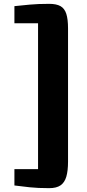

<svg xmlns="http://www.w3.org/2000/svg" viewBox="-20 -874 454 999"><path d="M334 -33Q334 15 325 45.5Q316 76 294.8 90.5Q273.5 105 236 105Q176.5 105 135.2 100.5Q94 96 55 91V6H178V-753H55V-842Q94 -846 135.2 -850Q176.5 -854 236 -854Q273.5 -854 294.8 -842Q316 -830 325 -802Q334 -774 334 -726V-33Z"/></svg>

Font: Koeln Type Sans ExtraBold
Style: Regular
Weight: 800
Designer: Eben Sorkin
Foundry: Eben Sorkin
Version: Version 2.001